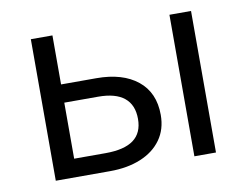

<svg xmlns="http://www.w3.org/2000/svg" viewBox="-60 -566 833 648"><g transform="rotate(-10 356.5 -242.5)"><path d="M82 0V-485H156V-62.5H263.5Q328 -62.5 359.8 -86Q391.5 -109.5 391.5 -157.5Q391.5 -205.5 361.5 -230Q331.5 -254.5 272 -254.5H142.5V-317H277Q366.5 -317 418 -275.5Q469.5 -234 469.5 -157.5Q469.5 -108 444.2 -72.8Q419 -37.5 373.5 -18.8Q328 0 268 0ZM557 0V-485H631V0Z"/></g></svg>

Font: Geologica Cursive ExtraLight
Style: Regular
Weight: 250
Designer: Sindre Bremnes, Frode Helland
Foundry: Monokrom Skriftforlag AS
Version: Version 1.010;gftools[0.9.28]